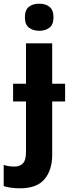

<svg xmlns="http://www.w3.org/2000/svg" viewBox="-71 -781 374 1041"><path d="M64 -687Q64 -727 85.5 -744Q107 -761 142 -761Q176 -761 197.5 -744Q219 -727 219 -687Q219 -648 197 -631Q175 -614 142 -614Q108 -614 86 -631Q64 -648 64 -687ZM37 240Q14 240 -9.5 237Q-33 234 -51 228V113Q-36 118 -22 120Q-8 122 9 122Q36 122 53 105Q70 88 70 42V-231H0V-327H70V-546H212V-327H282V-231H212V59Q212 141 170.5 190.5Q129 240 37 240Z"/></svg>

Font: Noto Sans SemiCondensed
Style: Bold
Weight: 700
Width: 4
Designer: Monotype Design Team
Foundry: Monotype Imaging Inc.
Version: Version 2.013; ttfautohint (v1.8.4.7-5d5b)